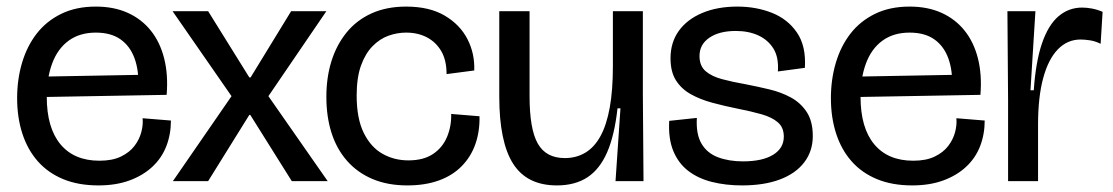

<svg xmlns="http://www.w3.org/2000/svg" viewBox="-20 -550 3379 583"><path d="M279 13Q218 13 172 -6Q126 -25 95 -60Q64 -95 48 -144Q32 -193 32 -252Q32 -309 47 -359.5Q62 -410 91.5 -448Q121 -486 166 -508Q211 -530 271 -530Q326 -530 368 -511Q410 -492 438 -457Q466 -422 478.5 -372.5Q491 -323 486 -262L88 -255V-317L419 -323L400 -287Q402 -336 388.5 -373Q375 -410 346 -430.5Q317 -451 271 -451Q222 -451 188.5 -426.5Q155 -402 138.5 -357.5Q122 -313 122 -256Q122 -162 163.5 -112Q205 -62 282 -62Q321 -62 347 -74.5Q373 -87 388 -106.5Q403 -126 409 -148.5Q415 -171 413 -191L499 -184Q499 -142 485 -106Q471 -70 442.5 -43.5Q414 -17 373 -2Q332 13 279 13Z M505 0 683 -258 504 -516H612L737 -315H741L864 -516H971L795 -258L975 0H866L740 -201H737L612 0Z M1217 13Q1157 13 1111 -6.5Q1065 -26 1033.5 -62Q1002 -98 986.5 -147Q971 -196 971 -256Q971 -315 986.5 -364.5Q1002 -414 1032.5 -451.5Q1063 -489 1108.5 -509.5Q1154 -530 1213 -530Q1284 -530 1330.5 -502.5Q1377 -475 1399.5 -431Q1422 -387 1420 -336L1336 -325Q1336 -367 1320 -394.5Q1304 -422 1276.5 -436.5Q1249 -451 1213 -451Q1186 -451 1159.5 -441.5Q1133 -432 1111 -409.5Q1089 -387 1076 -350.5Q1063 -314 1063 -260Q1063 -190 1084.5 -146.5Q1106 -103 1141.5 -83Q1177 -63 1220 -63Q1266 -63 1295 -82.5Q1324 -102 1337.5 -134.5Q1351 -167 1350 -204L1436 -197Q1437 -151 1423.5 -112.5Q1410 -74 1382 -45.5Q1354 -17 1312.5 -2Q1271 13 1217 13Z M1671 13Q1580 13 1538 -53Q1496 -119 1496 -257V-516H1588V-258Q1588 -158 1613 -114Q1638 -70 1695 -70Q1730 -70 1757.5 -86.5Q1785 -103 1803.5 -137Q1822 -171 1831.5 -223.5Q1841 -276 1841 -349V-516H1932V-264L1934 0H1849L1864 -221H1855Q1846 -139 1823.5 -87.5Q1801 -36 1763.5 -11.5Q1726 13 1671 13Z M2233 13Q2184 13 2142 2.5Q2100 -8 2070 -31Q2040 -54 2024.5 -91.5Q2009 -129 2012 -183L2096 -192Q2093 -143 2110 -114Q2127 -85 2160 -72.5Q2193 -60 2236 -60Q2295 -60 2327.5 -80Q2360 -100 2360 -135Q2360 -163 2342 -178.5Q2324 -194 2292.5 -203Q2261 -212 2220 -220Q2180 -228 2143 -238Q2106 -248 2077.5 -264Q2049 -280 2032.5 -306Q2016 -332 2016 -373Q2016 -421 2041 -456Q2066 -491 2112 -510.5Q2158 -530 2219 -530Q2276 -530 2324 -511Q2372 -492 2400 -451Q2428 -410 2424 -344L2342 -333Q2345 -376 2328.5 -402.5Q2312 -429 2282.5 -442.5Q2253 -456 2214 -456Q2164 -456 2134 -435.5Q2104 -415 2104 -380Q2104 -350 2122.5 -334Q2141 -318 2173 -309.5Q2205 -301 2245 -294Q2281 -287 2316.5 -278.5Q2352 -270 2381.5 -254Q2411 -238 2429.5 -210Q2448 -182 2448 -137Q2448 -91 2422 -57Q2396 -23 2348 -5Q2300 13 2233 13Z M2750 13Q2689 13 2643 -6Q2597 -25 2566 -60Q2535 -95 2519 -144Q2503 -193 2503 -252Q2503 -309 2518 -359.5Q2533 -410 2562.5 -448Q2592 -486 2637 -508Q2682 -530 2742 -530Q2797 -530 2839 -511Q2881 -492 2909 -457Q2937 -422 2949.5 -372.5Q2962 -323 2957 -262L2559 -255V-317L2890 -323L2871 -287Q2873 -336 2859.5 -373Q2846 -410 2817 -430.5Q2788 -451 2742 -451Q2693 -451 2659.5 -426.5Q2626 -402 2609.5 -357.5Q2593 -313 2593 -256Q2593 -162 2634.5 -112Q2676 -62 2753 -62Q2792 -62 2818 -74.5Q2844 -87 2859 -106.5Q2874 -126 2880 -148.5Q2886 -171 2884 -191L2970 -184Q2970 -142 2956 -106Q2942 -70 2913.5 -43.5Q2885 -17 2844 -2Q2803 13 2750 13Z M3041 0V-245L3039 -516H3124L3109 -276H3119Q3125 -363 3144 -418.5Q3163 -474 3194 -500.5Q3225 -527 3266 -527Q3280 -527 3296 -524Q3312 -521 3328 -514L3322 -417Q3306 -425 3290 -427.5Q3274 -430 3261 -430Q3221 -430 3192 -400Q3163 -370 3147.5 -312.5Q3132 -255 3132 -172V0Z"/></svg>

Font: Bricolage Grotesque 96pt ExtraBold 96pt
Style: Regular
Weight: 400
Version: Version 1.001;gftools[0.9.33.dev8+g029e19f]